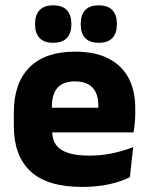

<svg xmlns="http://www.w3.org/2000/svg" viewBox="-20 -704 570 736"><path d="M295 12.5Q161 12.5 97 -47.2Q33 -107 33 -221.5V-272.5Q33 -385.5 93 -445.8Q153 -506 267.5 -506Q344.5 -506 395.8 -479.8Q447 -453.5 472.8 -405Q498.5 -356.5 498.5 -288.5V-272Q498.5 -253 496.8 -233.2Q495 -213.5 492 -196.5H354Q356 -225.5 356.5 -251.2Q357 -277 357 -298Q357 -328.5 347.5 -349.2Q338 -370 318.2 -381Q298.5 -392 267.5 -392Q221.5 -392 200.2 -367.2Q179 -342.5 179 -297V-252L180 -235.5V-200.5Q180 -181.5 186.2 -164.5Q192.5 -147.5 208.2 -134.8Q224 -122 251.8 -114.8Q279.5 -107.5 322.5 -107.5Q368 -107.5 410 -116.2Q452 -125 490.5 -140L478 -25Q444 -7.5 397.5 2.5Q351 12.5 295 12.5ZM461 -196.5H114V-291H461ZM183.5 -540Q149 -540 131.8 -558.2Q114.5 -576.5 114.5 -609.5V-613.5Q114.5 -647 131.8 -665.2Q149 -683.5 183.5 -683.5Q219 -683.5 236.2 -665.2Q253.5 -647 253.5 -613.5V-609.5Q253.5 -576.5 236.2 -558.2Q219 -540 183.5 -540ZM358.5 -540Q323.5 -540 306.5 -558.2Q289.5 -576.5 289.5 -609.5V-613.5Q289.5 -647 306.5 -665.2Q323.5 -683.5 358.5 -683.5Q393.5 -683.5 410.8 -665.2Q428 -647 428 -613.5V-609.5Q428 -576.5 410.8 -558.2Q393.5 -540 358.5 -540Z"/></svg>

Font: Anek Devanagari
Style: Bold
Weight: 700
Designer: Kailash Malviya (Devanagari) & Yesha Goshar (Latin)
Foundry: Ek Type
Version: Version 1.003